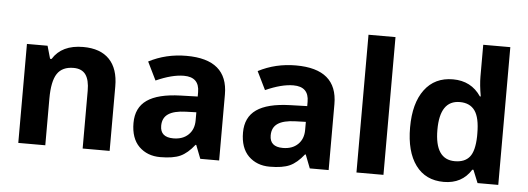

<svg xmlns="http://www.w3.org/2000/svg" viewBox="-50 -902 2903 1055"><g transform="rotate(5 1401.5 -375.0)"><path d="M388.2 -556.2Q482.9 -556.2 532.5 -504.6Q582 -453.1 582 -356V0H433.1V-318.8Q433.1 -378.4 411.9 -407.7Q390.6 -437 345.2 -437Q282.7 -437 254.9 -395Q227.1 -353 227.1 -256.8V0H78.1V-545.9H191.9L211.9 -475.6H220.2Q270 -556.2 388.2 -556.2Z M852.1 -162.1Q852.1 -99.1 924.3 -99.1Q976.6 -99.1 1007.3 -128.9Q1038.1 -158.7 1038.1 -208V-252.9L980.5 -251Q915.5 -249 883.8 -227.5Q852.1 -206.1 852.1 -162.1ZM957.5 -557.1Q1186 -557.1 1186 -363.8V0H1082L1053.2 -74.2H1049.3Q1011.7 -26.4 972.2 -8.3Q932.6 9.8 861.3 9.8Q790 9.8 744.1 -35.2Q699.2 -80.1 699.2 -164.6Q699.2 -249 759.3 -291Q819.3 -333 943.4 -336.9L1038.1 -339.8V-363.8Q1038.1 -446.8 953.1 -446.8Q887.7 -446.8 799.3 -407.2L750 -507.8Q844.7 -557.1 957.5 -557.1Z M1456.1 -162.1Q1456.1 -99.1 1528.3 -99.1Q1580.6 -99.1 1611.3 -128.9Q1642.1 -158.7 1642.1 -208V-252.9L1584.5 -251Q1519.5 -249 1487.8 -227.5Q1456.1 -206.1 1456.1 -162.1ZM1561.5 -557.1Q1790 -557.1 1790 -363.8V0H1686L1657.2 -74.2H1653.3Q1615.7 -26.4 1576.2 -8.3Q1536.6 9.8 1465.3 9.8Q1394 9.8 1348.1 -35.2Q1303.2 -80.1 1303.2 -164.6Q1303.2 -249 1363.3 -291Q1423.3 -333 1547.4 -336.9L1642.1 -339.8V-363.8Q1642.1 -446.8 1557.1 -446.8Q1491.7 -446.8 1403.3 -407.2L1354 -507.8Q1448.7 -557.1 1561.5 -557.1Z M2092.3 0H1943.4V-759.8H2092.3Z M2476.1 -108.9Q2530.8 -108.9 2557.6 -141.8Q2584.5 -174.8 2586.4 -254.9V-271Q2586.4 -358.4 2559.1 -396.7Q2531.7 -435.1 2476.1 -435.1Q2365.7 -435.1 2366 -272Q2366.2 -108.9 2476.1 -108.9ZM2725.6 0H2611.3L2582.5 -70.8H2576.2Q2525.9 9.8 2425.3 9.8Q2324.7 9.8 2270 -64.7Q2215.3 -139.2 2215.3 -272.7Q2215.3 -406.2 2271.2 -481.2Q2327.1 -556.2 2427.7 -556.2Q2528.3 -556.2 2582.5 -475.6H2587.4Q2576.2 -538.6 2576.2 -585V-759.8H2725.6Z"/></g></svg>

Font: OpenSansHebrew-Bold
Style: Bold
Weight: 700
Foundry: Ascender Corporation, Yanek Iontef
Version: Version 2.001;PS 002.001;hotconv 1.0.70;makeotf.lib2.5.58329